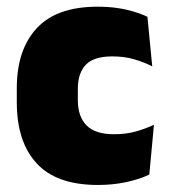

<svg xmlns="http://www.w3.org/2000/svg" viewBox="-20 -526 492 560"><path d="M265.5 13.5Q145 13.5 87 -49.5Q29 -112.5 29 -227V-269.5Q29 -380.5 87 -443.5Q145 -506.5 265 -506.5Q294.5 -506.5 321 -502.8Q347.5 -499 370 -492.2Q392.5 -485.5 410 -477L424 -332.5Q399.5 -345 371 -353.2Q342.5 -361.5 307.5 -361.5Q253.5 -361.5 230.2 -337Q207 -312.5 207 -266.5V-234Q207 -186 232.5 -160.2Q258 -134.5 312.5 -134.5Q346.5 -134.5 374.2 -142Q402 -149.5 429 -162L415.5 -17Q388 -3.5 349 5Q310 13.5 265.5 13.5Z"/></svg>

Font: Anek Gurmukhi ExtraBold
Style: Regular
Weight: 800
Designer: Sarang Kulkarni (Gurmukhi), Yesha Goshar (Latin)
Foundry: Ek Type
Version: Version 1.003